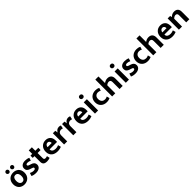

<svg xmlns="http://www.w3.org/2000/svg" viewBox="790 -3231 5758 5758"><g transform="rotate(-45 3668.5 -352.0)"><path d="M529 -242C529 -203 523 -167 510 -136C497 -105 480 -78 458 -57C435 -35 409 -18 379 -7C349 5 317 11 282 11C247 11 215 6 186 -5C156 -16 130 -31 109 -52C87 -73 70 -98 58 -129C45 -159 39 -193 39 -232C39 -273 45 -309 58 -341C71 -372 88 -399 111 -421C133 -442 159 -459 189 -470C219 -481 251 -487 286 -487C321 -487 353 -482 383 -471C412 -460 438 -445 460 -425C481 -404 498 -379 511 -348C523 -317 529 -282 529 -242ZM392 -237C392 -264 389 -288 383 -307C377 -326 369 -342 359 -354C348 -366 337 -375 324 -381C311 -386 297 -389 283 -389C269 -389 256 -387 243 -382C230 -377 219 -368 209 -357C199 -345 191 -329 185 -310C179 -291 176 -266 176 -237C176 -211 179 -189 185 -170C191 -151 199 -135 209 -123C219 -111 231 -102 244 -96C257 -90 271 -87 285 -87C299 -87 312 -90 325 -95C338 -100 349 -108 359 -120C369 -132 377 -148 383 -167C389 -186 392 -209 392 -237ZM119 -621C119 -638 126 -653 139 -666C152 -679 167 -685 184 -685C203 -685 218 -679 230 -666C242 -653 248 -638 248 -621C248 -602 242 -587 230 -574C218 -561 203 -555 184 -555C167 -555 152 -561 139 -574C126 -587 119 -602 119 -621ZM317 -621C317 -638 324 -653 337 -666C350 -679 365 -685 382 -685C401 -685 416 -679 428 -666C440 -653 446 -638 446 -621C446 -602 440 -587 428 -574C416 -561 401 -555 382 -555C365 -555 350 -561 337 -574C324 -587 317 -602 317 -621Z M944 -456 916 -363C877 -382 839 -391 802 -391C781 -391 764 -387 753 -380C741 -373 735 -363 735 -350C735 -337 740 -327 751 -319C761 -311 782 -302 813 -293L843 -284C884 -272 916 -255 937 -232C958 -209 969 -180 969 -144C969 -97 951 -59 915 -31C878 -3 829 11 767 11C704 11 649 0 604 -23L634 -121C653 -111 674 -103 695 -97C716 -90 738 -87 760 -87C787 -87 806 -91 819 -100C831 -108 837 -119 837 -132C837 -146 831 -157 819 -165C807 -172 784 -181 751 -190L720 -199C680 -212 651 -230 632 -252C613 -274 604 -303 604 -340C604 -383 620 -419 653 -446C686 -473 731 -487 790 -487C848 -487 899 -477 944 -456Z M1348 -477V-381H1221V-161C1221 -138 1226 -123 1237 -115C1247 -106 1261 -102 1278 -102C1291 -102 1305 -103 1319 -106C1333 -109 1344 -112 1353 -117L1373 -24C1362 -19 1345 -13 1322 -8C1299 -3 1275 0 1250 0C1192 0 1151 -12 1126 -35C1101 -58 1089 -92 1089 -138V-381H1015V-477H1089V-624H1221V-477Z M1870 -263V-204H1553V-200C1553 -162 1566 -134 1593 -115C1620 -96 1654 -87 1696 -87C1723 -87 1746 -90 1767 -95C1787 -100 1805 -107 1822 -114L1846 -21C1828 -12 1805 -5 1778 1C1751 8 1718 11 1681 11C1645 11 1611 6 1580 -4C1548 -13 1520 -28 1497 -48C1473 -68 1454 -93 1440 -124C1426 -155 1419 -191 1419 -234C1419 -272 1425 -307 1436 -338C1447 -369 1464 -395 1485 -417C1506 -439 1531 -456 1560 -469C1589 -481 1622 -487 1658 -487C1723 -487 1774 -467 1813 -428C1851 -389 1870 -334 1870 -263ZM1556 -293 1734 -295C1734 -308 1733 -320 1730 -332C1727 -344 1722 -355 1715 -364C1708 -373 1700 -380 1690 -385C1680 -390 1668 -393 1653 -393C1626 -393 1604 -384 1587 -366C1570 -348 1559 -324 1556 -293Z M2096 0H1964V-477H2067L2082 -391C2093 -416 2111 -439 2136 -458C2161 -477 2192 -487 2229 -487C2244 -487 2258 -485 2270 -482C2282 -479 2292 -475 2300 -470L2278 -365C2271 -369 2261 -373 2250 -376C2239 -379 2225 -380 2210 -380C2177 -380 2150 -369 2129 -348C2107 -326 2096 -290 2096 -241Z M2486 0H2354V-477H2457L2472 -391C2483 -416 2501 -439 2526 -458C2551 -477 2582 -487 2619 -487C2634 -487 2648 -485 2660 -482C2672 -479 2682 -475 2690 -470L2668 -365C2661 -369 2651 -373 2640 -376C2629 -379 2615 -380 2600 -380C2567 -380 2540 -369 2519 -348C2497 -326 2486 -290 2486 -241Z M3169 -263V-204H2852V-200C2852 -162 2865 -134 2892 -115C2919 -96 2953 -87 2995 -87C3022 -87 3045 -90 3066 -95C3086 -100 3104 -107 3121 -114L3145 -21C3127 -12 3104 -5 3077 1C3050 8 3017 11 2980 11C2944 11 2910 6 2879 -4C2847 -13 2819 -28 2796 -48C2772 -68 2753 -93 2739 -124C2725 -155 2718 -191 2718 -234C2718 -272 2724 -307 2735 -338C2746 -369 2763 -395 2784 -417C2805 -439 2830 -456 2859 -469C2888 -481 2921 -487 2957 -487C3022 -487 3073 -467 3112 -428C3150 -389 3169 -334 3169 -263ZM2855 -293 3033 -295C3033 -308 3032 -320 3029 -332C3026 -344 3021 -355 3014 -364C3007 -373 2999 -380 2989 -385C2979 -390 2967 -393 2952 -393C2925 -393 2903 -384 2886 -366C2869 -348 2858 -324 2855 -293Z M3407 0H3274V-477H3407ZM3341 -579C3318 -579 3301 -586 3288 -599C3275 -612 3269 -628 3269 -647C3269 -666 3275 -683 3288 -696C3301 -709 3318 -715 3341 -715C3363 -715 3381 -709 3394 -696C3407 -683 3413 -666 3413 -647C3413 -628 3407 -612 3394 -599C3381 -586 3364 -579 3341 -579Z M3789 -87C3810 -87 3829 -90 3846 -96C3862 -101 3875 -107 3886 -112L3911 -20C3898 -13 3878 -6 3853 1C3828 8 3800 11 3770 11C3734 11 3700 6 3669 -5C3638 -16 3611 -32 3588 -53C3565 -74 3546 -99 3533 -130C3520 -161 3513 -196 3513 -237C3513 -274 3519 -308 3532 -339C3545 -370 3562 -396 3585 -418C3608 -440 3635 -457 3667 -469C3699 -481 3734 -487 3772 -487C3793 -487 3815 -485 3838 -481C3861 -477 3885 -468 3910 -455L3882 -363C3868 -371 3853 -378 3837 -383C3820 -388 3804 -390 3787 -390C3746 -390 3712 -377 3687 -352C3661 -327 3648 -290 3648 -241C3648 -212 3652 -188 3661 -169C3669 -149 3680 -133 3693 -121C3706 -109 3721 -100 3738 -95C3755 -90 3772 -87 3789 -87Z M4135 -339V0H4002V-714H4135V-434C4154 -449 4177 -462 4202 -472C4227 -482 4254 -487 4283 -487C4311 -487 4336 -483 4357 -475C4378 -466 4395 -455 4409 -440C4422 -425 4432 -407 4439 -386C4446 -365 4449 -342 4449 -317V0H4316V-294C4316 -327 4309 -350 4296 -364C4283 -378 4263 -385 4238 -385C4221 -385 4203 -381 4185 -373C4166 -364 4150 -353 4135 -339Z M4715 0H4582V-477H4715ZM4649 -579C4626 -579 4609 -586 4596 -599C4583 -612 4577 -628 4577 -647C4577 -666 4583 -683 4596 -696C4609 -709 4626 -715 4649 -715C4671 -715 4689 -709 4702 -696C4715 -683 4721 -666 4721 -647C4721 -628 4715 -612 4702 -599C4689 -586 4672 -579 4649 -579Z M5163 -456 5135 -363C5096 -382 5058 -391 5021 -391C5000 -391 4983 -387 4972 -380C4960 -373 4954 -363 4954 -350C4954 -337 4959 -327 4970 -319C4980 -311 5001 -302 5032 -293L5062 -284C5103 -272 5135 -255 5156 -232C5177 -209 5188 -180 5188 -144C5188 -97 5170 -59 5134 -31C5097 -3 5048 11 4986 11C4923 11 4868 0 4823 -23L4853 -121C4872 -111 4893 -103 4914 -97C4935 -90 4957 -87 4979 -87C5006 -87 5025 -91 5038 -100C5050 -108 5056 -119 5056 -132C5056 -146 5050 -157 5038 -165C5026 -172 5003 -181 4970 -190L4939 -199C4899 -212 4870 -230 4851 -252C4832 -274 4823 -303 4823 -340C4823 -383 4839 -419 4872 -446C4905 -473 4950 -487 5009 -487C5067 -487 5118 -477 5163 -456Z M5532 -87C5553 -87 5572 -90 5589 -96C5605 -101 5618 -107 5629 -112L5654 -20C5641 -13 5621 -6 5596 1C5571 8 5543 11 5513 11C5477 11 5443 6 5412 -5C5381 -16 5354 -32 5331 -53C5308 -74 5289 -99 5276 -130C5263 -161 5256 -196 5256 -237C5256 -274 5262 -308 5275 -339C5288 -370 5305 -396 5328 -418C5351 -440 5378 -457 5410 -469C5442 -481 5477 -487 5515 -487C5536 -487 5558 -485 5581 -481C5604 -477 5628 -468 5653 -455L5625 -363C5611 -371 5596 -378 5580 -383C5563 -388 5547 -390 5530 -390C5489 -390 5455 -377 5430 -352C5404 -327 5391 -290 5391 -241C5391 -212 5395 -188 5404 -169C5412 -149 5423 -133 5436 -121C5449 -109 5464 -100 5481 -95C5498 -90 5515 -87 5532 -87Z M5878 -339V0H5745V-714H5878V-434C5897 -449 5920 -462 5945 -472C5970 -482 5997 -487 6026 -487C6054 -487 6079 -483 6100 -475C6121 -466 6138 -455 6152 -440C6165 -425 6175 -407 6182 -386C6189 -365 6192 -342 6192 -317V0H6059V-294C6059 -327 6052 -350 6039 -364C6026 -378 6006 -385 5981 -385C5964 -385 5946 -381 5928 -373C5909 -364 5893 -353 5878 -339Z M6739 -263V-204H6422V-200C6422 -162 6435 -134 6462 -115C6489 -96 6523 -87 6565 -87C6592 -87 6615 -90 6636 -95C6656 -100 6674 -107 6691 -114L6715 -21C6697 -12 6674 -5 6647 1C6620 8 6587 11 6550 11C6514 11 6480 6 6449 -4C6417 -13 6389 -28 6366 -48C6342 -68 6323 -93 6309 -124C6295 -155 6288 -191 6288 -234C6288 -272 6294 -307 6305 -338C6316 -369 6333 -395 6354 -417C6375 -439 6400 -456 6429 -469C6458 -481 6491 -487 6527 -487C6592 -487 6643 -467 6682 -428C6720 -389 6739 -334 6739 -263ZM6425 -293 6603 -295C6603 -308 6602 -320 6599 -332C6596 -344 6591 -355 6584 -364C6577 -373 6569 -380 6559 -385C6549 -390 6537 -393 6522 -393C6495 -393 6473 -384 6456 -366C6439 -348 6428 -324 6425 -293Z M6966 -331V0H6833V-477H6937L6953 -416C6975 -439 6999 -456 7026 -469C7052 -481 7081 -487 7113 -487C7166 -487 7206 -473 7234 -444C7262 -415 7276 -374 7276 -319V0H7143V-305C7143 -330 7137 -349 7125 -364C7113 -378 7095 -385 7072 -385C7055 -385 7037 -380 7018 -371C6999 -361 6981 -348 6966 -331Z"/></g></svg>

Font: Holmes&Hills Bold
Style: Bold
Weight: 500
Designer: Noopur Datye, Girish Dalvi, Yashodeep Gholap, Pallavi Karambelkar
Foundry: Ek Type
Version: ""